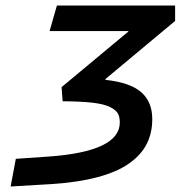

<svg xmlns="http://www.w3.org/2000/svg" viewBox="-20 -675 663 705"><path d="M162.1 -561 189 -654.8H623V-598.1L367.2 -384.8V-381.8Q457.5 -372.1 498.3 -336.7Q539.1 -301.3 539.1 -237.8Q539.1 -186.5 518.6 -146.2Q498 -106 454.3 -75Q410.6 -43.9 338.9 -24.7Q267.1 -5.4 168 1L19 9.8L38.1 -91.8L158.2 -100.1Q419.9 -118.7 419.9 -225.1Q419.9 -246.1 412.6 -258.8Q405.3 -271.5 383.5 -282.2Q361.8 -293 319.6 -297.9Q277.3 -302.7 210 -303.2L206.1 -355L451.2 -559.1V-561Z"/></svg>

Font: IntelOne Mono Medium
Style: Italic
Weight: 500
Italic angle: -16°
Designer: Fred Shallcrass
Foundry: Frere-Jones Type LLC
Version: Version 1.200;hotconv 1.1.0;makeotfexe 2.6.0;FJTRelease1.2